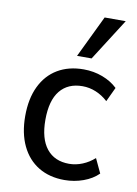

<svg xmlns="http://www.w3.org/2000/svg" viewBox="-85 -804 620 870"><g transform="rotate(10 224.5 -369.5)"><path d="M273 9Q204 9 153.5 -21.5Q103 -52 75.5 -109.5Q48 -167 48 -246Q48 -326 75.5 -383Q103 -440 153.5 -470Q204 -500 273 -500Q319 -500 360 -484.5Q401 -469 429 -442L398 -376Q373 -399 343 -411.5Q313 -424 281 -424Q214 -424 177.5 -379Q141 -334 141 -245Q141 -158 177.5 -112.5Q214 -67 281 -67Q312 -67 342.5 -79.5Q373 -92 397 -114L428 -48Q401 -21 359.5 -6Q318 9 273 9ZM232 -555 325 -748H422L299 -555Z"/></g></svg>

Font: Nunito Sans 10pt SemiCondensed Medium
Style: Regular
Weight: 500
Width: 4
Designer: Vernon Adams
Foundry: Vernon Adams
Version: Version 3.101;gftools[0.9.27]